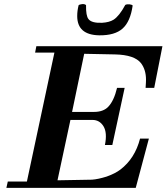

<svg xmlns="http://www.w3.org/2000/svg" viewBox="-20 -915 811 935"><path d="M771 -690 731 -487H689Q690 -501 690.5 -511Q691 -521 691 -527Q691 -575 667 -607Q635 -648 540 -650L390 -653L331 -370H438Q483 -370 507 -395Q535 -424 550 -487H587L527 -209H491Q503 -269 484 -300Q465 -331 430 -331H323L260 -37L428 -40Q457 -42 499 -55Q541 -70 566 -89Q637 -143 662 -240H705L641 0H11L18 -31H111L245 -659H151L157 -690ZM626 -888Q615 -810 577 -776Q539 -742 463 -743Q356 -745 356 -837Q356 -863 363 -890Q366 -893 380 -895Q393 -896 399 -890Q398 -838 411 -822Q426 -802 477 -804Q512 -806 533 -819Q561 -837 590 -891Q597 -895 611 -894Q624 -892 626 -888Z"/></svg>

Font: GFS Didot
Style: Bold Italic
Weight: 700
Italic angle: -12°
Designer: Designed by Takis Katsoulidis and George D. Matthiopoulos.
Foundry: Designed by Takis Katsoulidis and George D. Matthiopoulos.
Version: Version 1.0